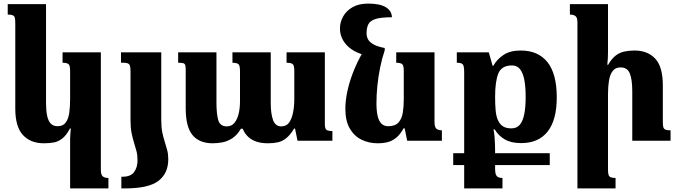

<svg xmlns="http://www.w3.org/2000/svg" viewBox="-20 -783 3772 1068"><path d="M370 265V-13Q370 -26 371.5 -40Q373 -54 374 -68H369Q349 -30 326.5 -12.5Q304 5 279 9.5Q254 14 224 14Q150 14 107.5 -32Q65 -78 65 -179V-654Q65 -673 62.5 -683.5Q60 -694 51 -698Q42 -702 23 -702V-760H236V-211Q236 -169 242 -140Q248 -111 262 -96Q276 -81 301 -81Q331 -81 346 -102Q361 -123 365.5 -157Q370 -191 370 -231V-389Q370 -407 367 -416.5Q364 -426 355 -430Q346 -434 328 -434V-492H541V163Q541 180 545.5 189.5Q550 199 559.5 203Q569 207 583 207V265Z M706 -114V-386Q706 -418 698 -426Q690 -434 666 -434H653V-492H877V-114Q877 -74 883 -45.5Q889 -17 896.5 6Q904 29 910 52Q916 75 916 103Q916 181 861.5 223Q807 265 675 265H655V200H662Q707 200 726 174Q745 148 745 109Q745 80 739 57Q733 34 725.5 10.5Q718 -13 712 -42.5Q706 -72 706 -114Z M1574 -492H1787V-91Q1787 -78 1790 -69.5Q1793 -61 1802 -57.5Q1811 -54 1829 -54V0H1635L1621 -68H1616Q1595 -33 1573 -15Q1551 3 1526 8.5Q1501 14 1470 14Q1437 14 1410 6Q1383 -2 1362.5 -20Q1342 -38 1330 -67H1320Q1299 -31 1271.5 -13.5Q1244 4 1216 9Q1188 14 1163 14Q1089 14 1051 -31.5Q1013 -77 1013 -181V-395Q1013 -412 1010.5 -420.5Q1008 -429 999 -431.5Q990 -434 971 -434V-492H1184V-212Q1184 -150 1194 -115Q1204 -80 1242 -80Q1268 -80 1284 -99.5Q1300 -119 1307.5 -150.5Q1315 -182 1315 -219V-388Q1315 -406 1312 -416Q1309 -426 1300 -430Q1291 -434 1273 -434V-492H1486V-212Q1486 -150 1499 -115Q1512 -80 1544 -80Q1573 -80 1588 -101Q1603 -122 1610 -156.5Q1617 -191 1617 -231V-388Q1617 -405 1614.5 -415Q1612 -425 1603 -429.5Q1594 -434 1574 -434Z M2081 14Q2032 14 1991 -6Q1950 -26 1925.5 -68.5Q1901 -111 1901 -178Q1901 -227 1914.5 -285.5Q1928 -344 1954.5 -406Q1981 -468 2020 -528L2120 -503Q2105 -459 2094.5 -407.5Q2084 -356 2079 -305Q2074 -254 2074 -209Q2074 -167 2080.5 -138.5Q2087 -110 2101.5 -95.5Q2116 -81 2139 -81Q2178 -81 2196.5 -101.5Q2215 -122 2220.5 -156Q2226 -190 2226 -231V-389Q2226 -407 2223 -416.5Q2220 -426 2211 -430Q2202 -434 2184 -434V-492H2397V-102Q2397 -85 2401.5 -75.5Q2406 -66 2415.5 -62Q2425 -58 2438 -58V0H2245L2231 -69H2225Q2206 -35 2184 -17Q2162 1 2137 7.5Q2112 14 2081 14ZM2120 -516V-503L2002 -479Q1964 -489 1934.5 -509.5Q1905 -530 1888 -559.5Q1871 -589 1871 -625Q1871 -659 1888.5 -691Q1906 -723 1941 -743Q1976 -763 2028 -763Q2093 -763 2126 -743Q2159 -723 2160 -687Q2098 -687 2068 -677Q2038 -667 2028.5 -647Q2019 -627 2019 -598Q2019 -581 2026.5 -565.5Q2034 -550 2056 -537Q2078 -524 2120 -516Z M2876 -502Q2974 -502 3025.5 -437Q3077 -372 3077 -241Q3077 -116 3026.5 -51.5Q2976 13 2879 13Q2823 13 2788 -7.5Q2753 -28 2732 -63H2725Q2729 -46 2731 -21.5Q2733 3 2733.5 24.5Q2734 46 2734 56V155Q2734 177 2738.5 188Q2743 199 2752.5 203Q2762 207 2775 207V265H2562V-383Q2562 -404 2559 -415Q2556 -426 2547.5 -430Q2539 -434 2521 -434V-492H2699L2720 -417H2724Q2745 -454 2781.5 -478Q2818 -502 2876 -502ZM2825 -69Q2854 -69 2871 -88.5Q2888 -108 2896 -147Q2904 -186 2904 -243Q2904 -300 2896.5 -339Q2889 -378 2872.5 -398.5Q2856 -419 2828 -419Q2770 -419 2752 -374.5Q2734 -330 2734 -244Q2734 -201 2737 -168.5Q2740 -136 2750 -114Q2760 -92 2777.5 -80.5Q2795 -69 2825 -69ZM2501 135V69H3038V135Z M3710 -58V0H3497V-275Q3497 -340 3483.5 -374Q3470 -408 3432 -408Q3403 -408 3388 -388Q3373 -368 3367.5 -335Q3362 -302 3362 -261V162Q3362 179 3365 189Q3368 199 3377 203Q3386 207 3404 207V265H3192V-658Q3192 -676 3187.5 -685Q3183 -694 3173.5 -698Q3164 -702 3150 -702V-760H3362V-491Q3362 -474 3361 -457Q3360 -440 3358 -423H3363Q3382 -456 3403.5 -473Q3425 -490 3451.5 -496Q3478 -502 3509 -502Q3583 -502 3625 -456.5Q3667 -411 3667 -308V-106Q3667 -87 3669.5 -76.5Q3672 -66 3681.5 -62Q3691 -58 3710 -58Z"/></svg>

Font: Noto Serif Armenian ExtraBold
Style: Regular
Weight: 800
Version: Version 2.007